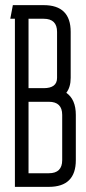

<svg xmlns="http://www.w3.org/2000/svg" viewBox="-20 -720 335 747"><path d="M38 7V-647H20L30 -700H150Q255 -700 255 -596V-417Q255 -381 238 -359Q275 -333 275 -273V-97Q275 7 170 7ZM150 -647H91V-377H150Q202 -377 202 -417V-596Q202 -647 150 -647ZM170 -324H91V-46H170Q222 -46 222 -97V-273Q222 -324 170 -324Z"/></svg>

Font: Karantina Light
Style: Regular
Weight: 300
Designer: Rony Koch
Foundry: Rony Koch
Version: Version 1.000; ttfautohint (v1.8.3)